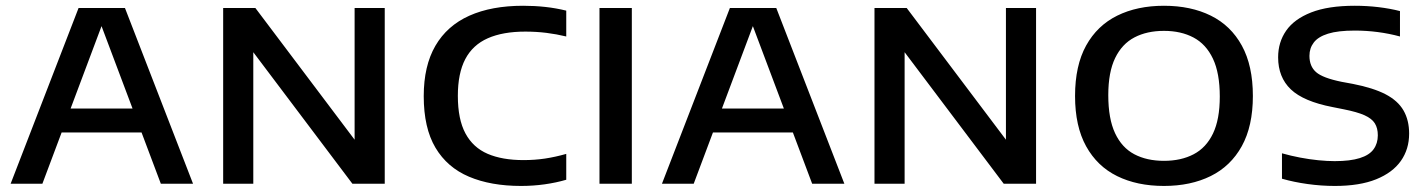

<svg xmlns="http://www.w3.org/2000/svg" viewBox="-20 -622 4830 650"><path d="M16 0 246 -595H403L633.5 0H524.5L317 -551.5H330.5L123.5 0ZM161 -173.5 186.5 -254.5H462.5L487 -173.5Z M735.5 0V-595H844.5L1199 -124.5H1180.5V-595H1282.5V0H1173L818.5 -470.5H837.5V0Z M1744 7.5Q1641.5 7.5 1567.8 -23.8Q1494 -55 1454.2 -122Q1414.5 -189 1414.5 -296.5Q1414.5 -399 1454 -467Q1493.5 -535 1568.8 -568.8Q1644 -602.5 1751 -602.5Q1790 -602.5 1826.2 -598.5Q1862.5 -594.5 1897 -586V-498.5Q1864 -506.5 1829.5 -510.8Q1795 -515 1758.5 -515Q1682.5 -515 1631.5 -492.5Q1580.5 -470 1555.2 -422Q1530 -374 1530 -297.5Q1530 -218 1555.8 -170.2Q1581.5 -122.5 1631 -101.2Q1680.5 -80 1752.5 -80Q1790 -80 1825 -85.2Q1860 -90.5 1897 -101V-13.5Q1863 -3.5 1824 2Q1785 7.5 1744 7.5Z M2009.5 0V-595H2119V0Z M2221 0 2451 -595H2608L2838.5 0H2729.5L2522 -551.5H2535.5L2328.5 0ZM2366 -173.5 2391.5 -254.5H2667.5L2692 -173.5Z M2940.5 0V-595H3049.5L3404 -124.5H3385.5V-595H3487.5V0H3378L3023.5 -470.5H3042.5V0Z M3920.5 7.5Q3829.5 7.5 3762 -25.8Q3694.5 -59 3657 -126.8Q3619.5 -194.5 3619.5 -297Q3619.5 -400 3657 -467.8Q3694.5 -535.5 3762.2 -569Q3830 -602.5 3920.5 -602.5Q4011.5 -602.5 4079.2 -569Q4147 -535.5 4184.2 -467.5Q4221.5 -399.5 4221.5 -297Q4221.5 -195 4184 -127.2Q4146.5 -59.5 4078.8 -26Q4011 7.5 3920.5 7.5ZM3920.5 -77.5Q3978.5 -77.5 4021 -99.8Q4063.5 -122 4086.5 -170Q4109.5 -218 4109.5 -295Q4109.5 -374.5 4086.2 -423.5Q4063 -472.5 4020.5 -495Q3978 -517.5 3920.5 -517.5Q3863 -517.5 3820.8 -495.5Q3778.5 -473.5 3755.2 -425.5Q3732 -377.5 3732 -300Q3732 -220 3755 -171Q3778 -122 3820.2 -99.8Q3862.5 -77.5 3920.5 -77.5Z M4499 7.5Q4453 7.5 4406.5 1Q4360 -5.5 4320 -17V-103Q4350 -94.5 4381.5 -88.5Q4413 -82.5 4443.2 -79.5Q4473.5 -76.5 4498.5 -76.5Q4551 -76.5 4583.5 -86.8Q4616 -97 4630.2 -116.8Q4644.5 -136.5 4644.5 -164Q4644.5 -188 4634.5 -204.2Q4624.5 -220.5 4599.5 -231.8Q4574.5 -243 4529 -252L4491.5 -259.5Q4393 -278.5 4350 -319.5Q4307 -360.5 4307 -428Q4307 -479 4334.2 -518.2Q4361.5 -557.5 4419 -580Q4476.5 -602.5 4566.5 -602.5Q4607.5 -602.5 4647 -597.8Q4686.5 -593 4719.5 -584.5V-498.5Q4682.5 -508.5 4644 -513.5Q4605.5 -518.5 4566.5 -518.5Q4509.5 -518.5 4476 -508Q4442.5 -497.5 4427.8 -478.2Q4413 -459 4413 -433Q4413 -397.5 4435.5 -377.8Q4458 -358 4522 -345L4560 -338Q4629 -324.5 4670.8 -302.8Q4712.5 -281 4731.5 -248Q4750.5 -215 4750.5 -169.5Q4750.5 -117 4722.5 -77.2Q4694.5 -37.5 4638.8 -15Q4583 7.5 4499 7.5Z"/></svg>

Font: Encode Sans SC SemiExpanded Medium
Style: Regular
Weight: 500
Width: 6
Designer: Multiple Designers
Foundry: Impallari Type
Version: Version 3.002